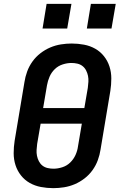

<svg xmlns="http://www.w3.org/2000/svg" viewBox="-20 -969 640 997"><path d="M257 8Q224 8 192.5 2Q161 -4 134.5 -19Q108 -34 89 -58Q70 -82 60.5 -111.5Q51 -141 51 -173.5Q51 -206 56 -238L107 -543Q111 -570 121 -597.5Q131 -625 148.5 -649.5Q166 -674 190 -692.5Q214 -711 241 -722.5Q268 -734 296.5 -738.5Q325 -743 352 -743Q385 -743 416.5 -737Q448 -731 474.5 -716Q501 -701 520 -677Q539 -653 548.5 -623.5Q558 -594 558 -561.5Q558 -529 553 -497L502 -192Q498 -165 488 -137.5Q478 -110 460.5 -85.5Q443 -61 419 -42.5Q395 -24 368 -12.5Q341 -1 312.5 3.5Q284 8 257 8ZM418 -408 436 -513Q438 -529 439 -544.5Q440 -560 437 -575Q434 -590 427 -603.5Q420 -617 408.5 -626Q397 -635 382 -638.5Q367 -642 351 -642Q329 -642 305.5 -634.5Q282 -627 264.5 -610Q247 -593 237.5 -571Q228 -549 224 -526L204 -408ZM258 -93Q280 -93 303.5 -100.5Q327 -108 344.5 -125Q362 -142 372 -164Q382 -186 385 -209L405 -327H191L173 -222Q171 -206 170 -190.5Q169 -175 172 -160Q175 -145 182 -131.5Q189 -118 200.5 -109Q212 -100 227 -96.5Q242 -93 258 -93ZM559 -821H431L452 -949H581ZM201 -821 222 -949H351L329 -821Z"/></svg>

Font: Iosevka SS04 Extended
Style: Bold Italic
Weight: 700
Width: 7
Italic angle: -9°
Monospace: yes
Designer: Belleve Invis
Foundry: Belleve Invis
Version: Version 19.0.0; ttfautohint (v1.8.4)